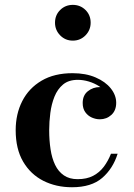

<svg xmlns="http://www.w3.org/2000/svg" viewBox="-20 -778 562 808"><path d="M283 10Q216 10 162.2 -17.2Q108.5 -44.5 77.2 -98Q46 -151.5 46 -230Q46 -298.5 73.8 -352.8Q101.5 -407 155 -438.5Q208.5 -470 285.5 -470Q341 -470 382.2 -452.2Q423.5 -434.5 446.2 -406Q469 -377.5 469 -345.5Q469 -313 448.8 -294.5Q428.5 -276 400 -276Q383.5 -276 366.8 -283.2Q350 -290.5 339 -305.8Q328 -321 328 -344.5Q328 -377 349.8 -394.2Q371.5 -411.5 400 -411.5Q427 -411.5 447.5 -394.8Q468 -378 468 -345.5H442Q442 -367 429.5 -384.8Q417 -402.5 397 -415.2Q377 -428 353.5 -435Q330 -442 307.5 -442Q269 -442 245.5 -422.5Q222 -403 209.2 -371.2Q196.5 -339.5 191.8 -302.5Q187 -265.5 187 -230Q187 -187 192.8 -149.5Q198.5 -112 212 -84Q225.5 -56 248.8 -40Q272 -24 306.5 -24Q345 -24 371.8 -38Q398.5 -52 416.8 -76.2Q435 -100.5 447 -131H475Q455.5 -68.5 410 -29.2Q364.5 10 283 10ZM286.5 -607Q255 -607 233.2 -629.2Q211.5 -651.5 211.5 -682.5Q211.5 -714.5 233.2 -736Q255 -757.5 286.5 -757.5Q318 -757.5 339.8 -736Q361.5 -714.5 361.5 -682.5Q361.5 -651.5 339.8 -629.2Q318 -607 286.5 -607Z"/></svg>

Font: Bodoni Moda 9pt SemiBold
Style: Regular
Weight: 600
Designer: Owen Earl
Foundry: indestructible type
Version: Version 2.005